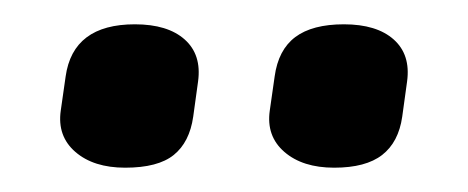

<svg xmlns="http://www.w3.org/2000/svg" viewBox="-20 -715 385 158"><path d="M83 -577Q57 -577 42 -590Q27 -603 30 -624L34 -652Q40 -695 91 -695Q118 -695 132 -682.5Q146 -670 143 -648L139 -619Q136 -598 123 -587.5Q110 -577 83 -577ZM255 -577Q229 -577 214 -590Q199 -603 202 -624L206 -652Q209 -674 223 -684.5Q237 -695 263 -695Q290 -695 304 -682.5Q318 -670 315 -648L311 -619Q308 -598 294.5 -587.5Q281 -577 255 -577Z"/></svg>

Font: Ropa Sans
Style: Italic
Weight: 400
Version: Version 1.100